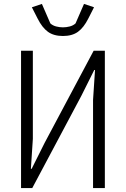

<svg xmlns="http://www.w3.org/2000/svg" viewBox="-20 -956 640 976"><path d="M87 -698H147V-250L137 -98H141L207 -230L456 -698H513V0H453V-448L463 -600H459L393 -468L144 0H87ZM300 -773Q253 -773 223.5 -794.5Q194 -816 171 -862L142 -919L193 -936L236 -837Q248 -826 265.5 -821.5Q283 -817 300 -817Q317 -817 334.5 -821.5Q352 -826 364 -837L407 -936L458 -919L429 -862Q406 -816 376.5 -794.5Q347 -773 300 -773Z"/></svg>

Font: IBM Plex Mono Light
Style: Regular
Weight: 300
Monospace: yes
Designer: Mike Abbink, Paul van der Laan, Pieter van Rosmalen
Foundry: Bold Monday
Version: Version 2.3